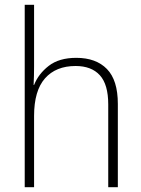

<svg xmlns="http://www.w3.org/2000/svg" viewBox="-20 -780 589 800"><path d="M122 -760V-504Q122 -482 121.5 -464.5Q121 -447 120 -426H122Q140 -472 183 -505.5Q226 -539 298 -539Q380 -539 425.5 -492.5Q471 -446 471 -347V0H431V-345Q431 -428 396 -466.5Q361 -505 295 -505Q213 -505 167.5 -453.5Q122 -402 122 -297V0H83V-760Z"/></svg>

Font: Noto Sans Disp ExtLt
Style: Regular
Weight: 200
Designer: Monotype Design Team
Foundry: Monotype Imaging Inc.
Version: Version 2.000;GOOG;noto-source:20170915:90ef993387c0